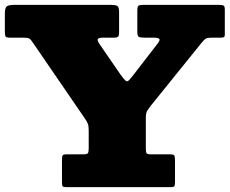

<svg xmlns="http://www.w3.org/2000/svg" viewBox="-30 -770 945 790"><path d="M225 -18Q225 -7 228 -3.5Q231 0 241 0H673Q684.5 0 687.2 -4Q690 -8 690 -19.5V-110.5Q690 -125.5 687 -130.2Q684 -135 669.5 -135H590Q576 -135 573 -139.8Q570 -144.5 570 -158.5V-281.5Q570 -305 575.2 -313.5Q580.5 -322 590 -334.5L799.5 -594Q809 -605.5 815.2 -610.2Q821.5 -615 843.5 -615H876.5Q886.5 -615 890.8 -617Q895 -619 895 -628.5V-730.5Q895 -745 889.2 -747.5Q883.5 -750 870.5 -750H560Q543.5 -750 539.2 -746Q535 -742 535 -725V-641.5Q535 -622.5 540.5 -618.8Q546 -615 565 -615H603.5Q619.5 -615 625 -610.5Q630.5 -606 618 -590L521.5 -465Q507.5 -447 500.5 -439.8Q493.5 -432.5 486.8 -438Q480 -443.5 466 -463L380 -588Q369 -604 372.5 -609.5Q376 -615 394.5 -615H437Q451.5 -615 455.8 -619.2Q460 -623.5 460 -638.5V-721Q460 -741.5 452.2 -745.8Q444.5 -750 425.5 -750H28.5Q7 -750 -1.5 -744.2Q-10 -738.5 -10 -715V-640.5Q-10 -625 -7 -620Q-4 -615 11.5 -615H64.5Q87 -615 92.8 -610Q98.5 -605 107 -592L320.5 -280.5Q328 -269.5 331.5 -260.8Q335 -252 335 -231.5V-159.5Q335 -144 331.5 -139.5Q328 -135 313 -135H245Q231 -135 228 -130.8Q225 -126.5 225 -112Z"/></svg>

Font: Besley Black
Style: Regular
Weight: 900
Designer: Owen Earl
Foundry: indestructible type*
Version: Version 2.001